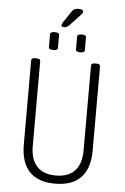

<svg xmlns="http://www.w3.org/2000/svg" viewBox="-65 -1051 719 1103"><g transform="rotate(5 295.0 -500.0)"><path d="M295 6Q197 6 147 -46.5Q97 -99 97 -202V-688Q97 -702 119 -702H127Q149 -702 149 -688V-198Q149 -121 186.5 -81Q224 -41 295 -41Q367 -41 404.5 -81Q442 -121 442 -198V-688Q442 -702 464 -702H472Q494 -702 494 -688V-202Q494 -99 443.5 -46.5Q393 6 295 6ZM373 -758Q348 -758 348 -772V-847Q348 -861 373 -861Q399 -861 399 -847V-772Q399 -758 373 -758ZM218 -758Q192 -758 192 -772V-847Q192 -861 218 -861Q244 -861 244 -847V-772Q244 -758 218 -758ZM270 -894Q253 -894 253 -903Q253 -908 258 -918L301 -983Q310 -997 318.5 -1001.5Q327 -1006 342 -1006Q370 -1006 370 -993Q370 -986 363.5 -978.5Q357 -971 348 -961L297 -907Q284 -894 270 -894Z"/></g></svg>

Font: Asap Condensed ExtraLight
Style: Regular
Weight: 200
Width: 3
Designer: Pablo Cosgaya
Foundry: Omnibus-Type
Version: Version 3.001; ttfautohint (v1.8.4.7-5d5b)